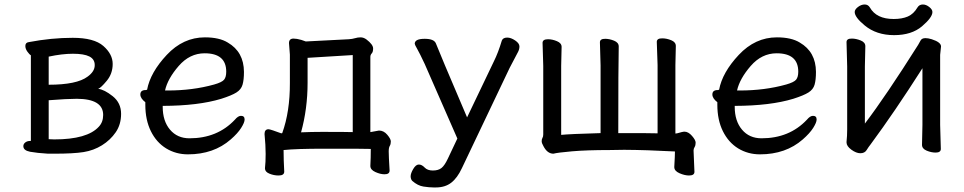

<svg xmlns="http://www.w3.org/2000/svg" viewBox="-20 -657 4254 847"><path d="M219.2 -42Q365.2 -42 416 -98.1Q435.1 -118.2 435.1 -149.9Q435.1 -220.7 318.8 -221.2Q275.9 -221.2 194.8 -214.8V-43ZM194.8 -283.2Q318.8 -283.2 366.2 -318.8Q398.4 -341.8 397.9 -370.1Q397.9 -396 374 -408Q350.1 -419.9 301.8 -419.9Q253.9 -419.9 194.8 -407.2ZM220.2 21H191.9Q143.1 18.1 113 12.5Q83 6.8 83 -12.2Q83 -22 91.6 -28.6Q100.1 -35.2 112.8 -35.2H116.2V-413.1Q109.4 -417 100.6 -429.4Q91.8 -441.9 91.8 -454.1Q91.8 -469.2 106.9 -471.2Q207 -490.2 300.8 -490.2Q395 -490.2 436 -454.1Q477.1 -418 477.1 -375Q477.1 -332 450.9 -300.5Q424.8 -269 413.1 -265.1Q439.9 -262.2 477.1 -232.7Q514.2 -203.1 514.2 -154.8Q514.2 -107.9 490.5 -73.5Q466.8 -39.1 429.9 -16.1Q393.1 6.8 348.6 13.9Q304.2 21 220.2 21Z M719.7 -257.8Q830.6 -257.8 924.8 -284.2Q959 -293.9 968.5 -305.4Q978 -316.9 978 -340.8Q978 -421.9 882.8 -421.9Q816.9 -421.9 768.3 -366Q719.7 -310.1 708 -257.8ZM809.1 23.9Q755.9 23.9 712.9 -2.4Q669.9 -28.8 645.5 -78.4Q621.1 -127.9 621.1 -194.8V-206.1Q599.1 -223.1 599.1 -240.2Q599.1 -260.3 624 -259.8L628.9 -261.2Q643.1 -337.4 715.6 -414.8Q788.1 -492.2 883.8 -492.2Q947.8 -492.2 984.9 -469.2Q1055.7 -428.2 1056.2 -339.8Q1056.2 -304.7 1050 -283.4Q1043.9 -262.2 1022.9 -249Q1002 -235.8 956.1 -221.2Q855 -190.4 697.8 -189.9V-186Q697.8 -123 730 -85Q762.2 -46.9 815.9 -46.9Q939 -46.9 1016.1 -128.9Q1030.3 -146 1043 -146Q1059.1 -146 1059.1 -129.9Q1059.1 -116.7 1043.9 -92.8Q1028.8 -68.8 998 -42Q922.9 23.9 809.1 23.9Z M1308.1 -73.2Q1354 -75.2 1399.9 -75.2Q1510.7 -75.2 1536.1 -74.2V-414.1L1336.9 -401.9V-292Q1336.9 -177.2 1308.1 -73.2ZM1209 117.2Q1188 117.2 1168.5 109.1Q1148.9 101.1 1148.9 85.9V85Q1151.9 60.1 1151.9 22Q1151.9 -16.1 1147 -65.9Q1147 -86.9 1165 -86.9Q1174.8 -85.9 1220.7 -68.8L1225.1 -69.8Q1259.3 -165 1258.8 -291V-416L1254.9 -466.8Q1254.9 -486.8 1274.9 -486.8Q1289.1 -486.8 1309.1 -481L1329.1 -474.1L1519 -483.9Q1534.2 -484.9 1546.1 -488.5Q1558.1 -492.2 1570.8 -492.2Q1584 -492.2 1596.7 -482.9Q1625.5 -460.9 1626 -443.8Q1626 -427.7 1619.9 -421.4Q1613.8 -415 1613.8 -405.8V-74.2L1651.9 -81.1Q1672.9 -81.1 1688.5 -62.5Q1704.1 -43.9 1704.1 -33.2Q1704.1 -21 1699.5 -13.4Q1694.8 -5.9 1694.8 11.2Q1694.8 31.2 1698.7 95.2Q1698.7 112.3 1675.8 111.8Q1657.7 111.8 1635.7 101.8Q1613.8 91.8 1613.8 75.2V74.2Q1615.7 40 1615.7 0Q1603.5 -1 1411.1 -1Q1287.1 -1 1231 4.9Q1231 48.8 1233.9 100.1Q1233.9 117.2 1209 117.2Z M1902.8 169.9H1892.6Q1873.5 169.9 1848.1 166Q1822.8 162.1 1798.8 141.1Q1792 134.3 1791.5 121.1Q1791.5 107.9 1803 88.4Q1814.5 68.8 1827.6 68.8Q1840.8 68.8 1853.3 82Q1865.7 95.2 1889.6 95.2Q1913.6 95.2 1927.5 84.2Q1941.4 73.2 1955.6 43L1997.6 -45.9L1853.5 -375Q1831.5 -421.9 1820.6 -440.9Q1809.6 -460 1809.6 -463.9Q1809.6 -485.8 1853.5 -485.8Q1894.5 -485.8 1902.8 -465.8Q1914.1 -435.1 2040.5 -139.2L2158.7 -386.2Q2177.7 -424.3 2193.8 -478Q2198.7 -491.2 2217.8 -491.2Q2233.9 -491.2 2252.7 -478.5Q2271.5 -465.8 2271.5 -452.1Q2271.5 -439.9 2265.6 -428.5Q2259.8 -417 2248.8 -396.5Q2237.8 -376 2228.5 -357.9L2017.6 85Q1997.6 127.9 1970.7 148.9Q1943.8 169.9 1902.8 169.9Z M3019.5 117.2Q3000.5 117.2 2977.5 107.2Q2954.6 97.2 2954.6 80.1V79.1Q2957.5 28.3 2957.5 11.2Q2830.6 4.4 2733.4 3.9L2668.5 4.9Q2568.4 4.9 2503.9 10.5Q2439.5 16.1 2421.4 21Q2394.5 21 2377.4 -12.2Q2369.6 -25.4 2369.6 -34.2Q2369.6 -43 2373 -48.6Q2376.5 -54.2 2376.5 -64V-366.2L2373.5 -467.8Q2373.5 -483.9 2397.5 -483.9Q2416.5 -483.9 2437 -475.3Q2457.5 -466.8 2457.5 -450.2L2455.6 -366.2V-62Q2492.7 -65.9 2629.4 -69.8V-368.2L2626.5 -470.2Q2626.5 -486.3 2650.4 -485.8Q2668.5 -485.8 2689 -477.5Q2709.5 -469.2 2709.5 -452.1Q2707.5 -368.2 2707.5 -69.8Q2861.3 -69.8 2880.9 -68.8V-370.1L2877.4 -472.2Q2877.4 -488.3 2901.9 -487.8Q2920.9 -487.8 2941.2 -479.5Q2961.4 -471.2 2961.4 -454.1L2959.5 -370.1V-67.9Q2965.3 -67.9 2977.1 -71.5Q2988.8 -75.2 2997.6 -76.2H2999.5Q3016.6 -76.2 3032.7 -57.6Q3048.8 -39.1 3048.8 -27.8Q3048.8 -15.6 3044.2 -8.3Q3039.6 -1 3039.6 6.8L3043.5 101.1Q3043.5 117.2 3019.5 117.2Z M3243.2 -257.8Q3354 -257.8 3448.2 -284.2Q3482.4 -293.9 3491.9 -305.4Q3501.5 -316.9 3501.5 -340.8Q3501.5 -421.9 3406.2 -421.9Q3340.3 -421.9 3291.7 -366Q3243.2 -310.1 3231.4 -257.8ZM3332.5 23.9Q3279.3 23.9 3236.3 -2.4Q3193.4 -28.8 3168.9 -78.4Q3144.5 -127.9 3144.5 -194.8V-206.1Q3122.6 -223.1 3122.6 -240.2Q3122.6 -260.3 3147.5 -259.8L3152.3 -261.2Q3166.5 -337.4 3239 -414.8Q3311.5 -492.2 3407.2 -492.2Q3471.2 -492.2 3508.3 -469.2Q3579.1 -428.2 3579.6 -339.8Q3579.6 -304.7 3573.5 -283.4Q3567.4 -262.2 3546.4 -249Q3525.4 -235.8 3479.5 -221.2Q3378.4 -190.4 3221.2 -189.9V-186Q3221.2 -123 3253.4 -85Q3285.6 -46.9 3339.4 -46.9Q3462.4 -46.9 3539.6 -128.9Q3553.7 -146 3566.4 -146Q3582.5 -146 3582.5 -129.9Q3582.5 -116.7 3567.4 -92.8Q3552.2 -68.8 3521.5 -42Q3446.3 23.9 3332.5 23.9Z M3775.4 19Q3757.3 19 3735.8 3.4Q3714.4 -12.2 3714.4 -28.8V-30.8Q3717.3 -57.6 3717.3 -85.9V-363.8L3714.4 -471.2Q3714.4 -487.3 3738.3 -486.8Q3756.3 -486.8 3776.9 -478.5Q3797.4 -470.2 3797.4 -453.1L3795.4 -363.8V-111.8Q3888.2 -233.9 4030.3 -459Q4035.2 -466.8 4040.8 -477.8Q4046.4 -488.8 4062.5 -488.8Q4074.7 -488.8 4090.3 -483.9Q4131.3 -470.7 4131.3 -452.1L4127.4 -415V-106L4130.4 0Q4130.4 16.1 4107.4 16.1Q4088.4 16.1 4067.9 7.6Q4047.4 -1 4047.4 -18.1L4049.3 -106V-356Q3926.3 -163.1 3821.3 -21Q3811.5 -8.8 3803 5.1Q3794.4 19 3775.4 19ZM3924.3 -502Q3846.2 -502 3794.4 -544.9Q3750.5 -581.1 3750.5 -604Q3750.5 -615.2 3764.9 -626.2Q3779.3 -637.2 3794.4 -637.2Q3809.6 -637.2 3817.4 -624Q3846.2 -573.2 3922.4 -573.2Q3959.5 -573.2 3984.9 -584.2Q4010.3 -595.2 4027.3 -624Q4035.2 -637.2 4051.3 -637.2Q4065.4 -637.2 4079.3 -626.2Q4093.3 -615.2 4093.3 -604Q4093.3 -580.1 4047.4 -541Q4001.5 -502 3924.3 -502Z"/></svg>

Font: LXGW WenKai Screen R
Style: Regular
Weight: 400
Designer: Fontworks Inc.
Version: Version 1.235;May 31, 2022